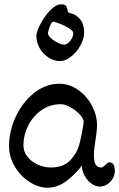

<svg xmlns="http://www.w3.org/2000/svg" viewBox="-20 -858 552 889"><path d="M511.7 -65.4Q511.7 -48.8 502.4 -32.2Q493.2 -15.6 477.1 -4.9Q460.9 5.9 441.4 5.9Q422.4 5.9 403.1 -8.1Q383.8 -22 371.6 -44.7Q359.4 -67.4 359.4 -91.3Q322.8 -44.9 283.4 -16.8Q244.1 11.2 199.7 11.2Q159.2 11.2 117.4 -15.1Q75.7 -41.5 48.8 -86.2Q22 -130.9 22 -182.6Q22 -252.4 53.7 -319.3Q85.4 -386.2 138.9 -428.2Q192.4 -470.2 254.4 -470.2Q301.3 -470.2 341.6 -441.9Q381.8 -413.6 405.5 -368.9Q429.2 -324.2 429.2 -278.3Q429.2 -258.8 426.3 -239.3Q423.3 -219.7 422.9 -214.8Q418.9 -191.9 417 -174.3Q415 -156.7 415 -136.2Q415 -107.4 423.6 -95Q432.1 -82.5 449.2 -82.5Q453.6 -82.5 458.3 -85.9Q462.9 -89.4 469.2 -95.7Q470.2 -96.7 474.9 -100.8Q479.5 -105 483.4 -106.4Q498.5 -106.4 505.1 -96.7Q511.7 -86.9 511.7 -65.4ZM367.7 -293Q367.7 -308.1 349.6 -327.6Q331.5 -347.2 306.4 -361.3Q281.2 -375.5 261.2 -375.5Q210.9 -375.5 171.4 -347.4Q131.8 -319.3 110.1 -275.4Q88.4 -231.4 88.4 -186Q88.4 -156.2 106.9 -132.6Q125.5 -108.9 155 -95.7Q184.6 -82.5 215.3 -82.5Q272.5 -82.5 303.7 -114.3Q335 -146 346.4 -186.8Q357.9 -227.5 367.7 -293ZM257.8 -575.2Q230 -575.2 204.6 -591.6Q179.2 -607.9 163.8 -634.8Q148.4 -661.6 148.4 -692.4Q148.4 -710.9 167.2 -746.8Q186 -782.7 212.6 -810.3Q239.3 -837.9 262.7 -837.9Q273.4 -837.9 279.1 -835.7Q284.7 -833.5 288.3 -825.9Q292 -818.4 294.9 -802.2Q298.8 -798.8 309.1 -795.9Q333 -791 351.3 -768.1Q369.6 -745.1 369.6 -707.5Q369.6 -678.7 352.3 -647.5Q335 -616.2 308.8 -595.7Q282.7 -575.2 257.8 -575.2ZM319.3 -704.6Q319.3 -714.8 300.3 -726.8Q281.2 -738.8 257.6 -748Q233.9 -757.3 226.1 -757.3Q221.2 -757.3 215.8 -746.8Q210.4 -736.3 206.3 -722.9Q202.1 -709.5 202.1 -703.6Q202.1 -694.3 215.3 -681.9Q228.5 -669.4 246.8 -660.4Q265.1 -651.4 279.3 -651.4Q286.6 -651.4 296.1 -659.4Q305.7 -667.5 312.5 -679.9Q319.3 -692.4 319.3 -704.6Z"/></svg>

Font: Dekko
Style: Regular
Weight: 400
Designer: Multiple
Foundry: Sorkin Type
Version: Version 2.001